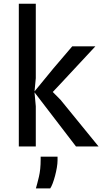

<svg xmlns="http://www.w3.org/2000/svg" viewBox="-20 -798 557 1046"><path d="M394 0 166 -297.5 252 -312.5 310 -254 517 0ZM82.5 0V-777.5H175V-372L168 -299V-295L175 -219V0ZM252.5 -281 166 -297.5 271.5 -426 373.5 -545.5H499.5L310 -342ZM175.5 228.5Q182.5 205 192 165.2Q201.5 125.5 201.5 71.5V55.5H293.5V75.5Q293.5 92 289.8 114.5Q286 137 280 159.8Q274 182.5 267 201Q260 219.5 253.5 228.5Z"/></svg>

Font: Spline Sans
Style: Regular
Weight: 400
Designer: Eben Sorkin, Mirko Velimirovic
Foundry: Sorkin Type
Version: Version 1.001